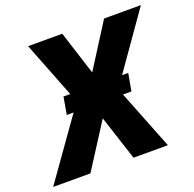

<svg xmlns="http://www.w3.org/2000/svg" viewBox="-173 -840 980 969"><g transform="rotate(-20 317.0 -355.5)"><path d="M259.3 -710.9 334.5 -475.6 483.9 -710.9H681.6L429.2 -351.1L567.9 0H383.3L305.2 -239.7L151.9 0H-48.3L210.9 -365.7L75.7 -710.9ZM504.4 -411.1 487.8 -317.9H140.6L156.7 -411.1Z"/></g></svg>

Font: Roboto Black
Style: Italic
Weight: 900
Italic angle: -12°
Designer: Christian Robertson
Foundry: Google
Version: Version 3.0; 2020